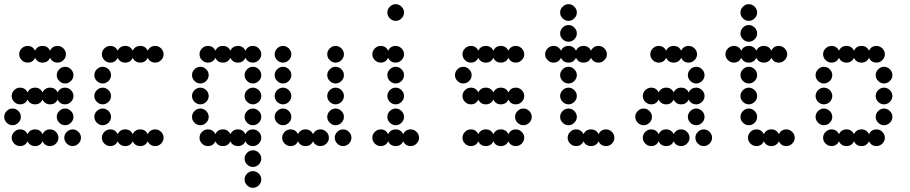

<svg xmlns="http://www.w3.org/2000/svg" viewBox="-20 -700 4360 920"><path d="M300 -12Q288 -24 288 -40Q288 -56 300 -68Q312 -80 328 -80Q344 -80 356 -68Q368 -56 368 -40Q368 -24 356 -12Q344 0 328 0Q312 0 300 -12ZM76 -80Q101 -80 112 -57Q123 -80 148 -80Q173 -80 184 -57Q195 -80 220 -80Q236 -80 248 -68Q260 -56 260 -40Q260 -24 248 -12Q236 0 220 0Q195 0 184 -23Q173 0 148 0Q123 0 112 -23Q101 0 76 0Q60 0 48 -12Q36 -24 36 -40Q36 -56 48 -68Q60 -80 76 -80ZM264 -112Q252 -124 252 -140Q252 -156 264 -168Q276 -180 292 -180Q308 -180 320 -168Q332 -156 332 -140Q332 -124 320 -112Q308 -100 292 -100Q276 -100 264 -112ZM12 -112Q0 -124 0 -140Q0 -156 12 -168Q24 -180 40 -180Q56 -180 68 -168Q80 -156 80 -140Q80 -124 68 -112Q56 -100 40 -100Q24 -100 12 -112ZM76 -280Q101 -280 112 -257Q123 -280 148 -280Q173 -280 184 -257Q195 -280 220 -280Q245 -280 256 -257Q267 -280 292 -280Q308 -280 320 -268Q332 -256 332 -240Q332 -224 320 -212Q308 -200 292 -200Q267 -200 256 -223Q245 -200 220 -200Q195 -200 184 -223Q173 -200 148 -200Q123 -200 112 -223Q101 -200 76 -200Q60 -200 48 -212Q36 -224 36 -240Q36 -256 48 -268Q60 -280 76 -280ZM264 -312Q252 -324 252 -340Q252 -356 264 -368Q276 -380 292 -380Q308 -380 320 -368Q332 -356 332 -340Q332 -324 320 -312Q308 -300 292 -300Q276 -300 264 -312ZM112 -480Q137 -480 148 -457Q159 -480 184 -480Q209 -480 220 -457Q231 -480 256 -480Q272 -480 284 -468Q296 -456 296 -440Q296 -424 284 -412Q272 -400 256 -400Q231 -400 220 -423Q209 -400 184 -400Q159 -400 148 -423Q137 -400 112 -400Q96 -400 84 -412Q72 -424 72 -440Q72 -456 84 -468Q96 -480 112 -480Z M508 -80Q533 -80 544 -57Q555 -80 580 -80Q605 -80 616 -57Q627 -80 652 -80Q677 -80 688 -57Q699 -80 724 -80Q740 -80 752 -68Q764 -56 764 -40Q764 -24 752 -12Q740 0 724 0Q699 0 688 -23Q677 0 652 0Q627 0 616 -23Q605 0 580 0Q555 0 544 -23Q533 0 508 0Q492 0 480 -12Q468 -24 468 -40Q468 -56 480 -68Q492 -80 508 -80ZM444 -112Q432 -124 432 -140Q432 -156 444 -168Q456 -180 472 -180Q488 -180 500 -168Q512 -156 512 -140Q512 -124 500 -112Q488 -100 472 -100Q456 -100 444 -112ZM444 -212Q432 -224 432 -240Q432 -256 444 -268Q456 -280 472 -280Q488 -280 500 -268Q512 -256 512 -240Q512 -224 500 -212Q488 -200 472 -200Q456 -200 444 -212ZM444 -312Q432 -324 432 -340Q432 -356 444 -368Q456 -380 472 -380Q488 -380 500 -368Q512 -356 512 -340Q512 -324 500 -312Q488 -300 472 -300Q456 -300 444 -312ZM508 -480Q533 -480 544 -457Q555 -480 580 -480Q605 -480 616 -457Q627 -480 652 -480Q677 -480 688 -457Q699 -480 724 -480Q740 -480 752 -468Q764 -456 764 -440Q764 -424 752 -412Q740 -400 724 -400Q699 -400 688 -423Q677 -400 652 -400Q627 -400 616 -423Q605 -400 580 -400Q555 -400 544 -423Q533 -400 508 -400Q492 -400 480 -412Q468 -424 468 -440Q468 -456 480 -468Q492 -480 508 -480Z M1164 188Q1152 176 1152 160Q1152 144 1164 132Q1176 120 1192 120Q1208 120 1220 132Q1232 144 1232 160Q1232 176 1220 188Q1208 200 1192 200Q1176 200 1164 188ZM1164 88Q1152 76 1152 60Q1152 44 1164 32Q1176 20 1192 20Q1208 20 1220 32Q1232 44 1232 60Q1232 76 1220 88Q1208 100 1192 100Q1176 100 1164 88ZM976 -80Q1001 -80 1012 -57Q1023 -80 1048 -80Q1073 -80 1084 -57Q1095 -80 1120 -80Q1145 -80 1156 -57Q1167 -80 1192 -80Q1208 -80 1220 -68Q1232 -56 1232 -40Q1232 -24 1220 -12Q1208 0 1192 0Q1167 0 1156 -23Q1145 0 1120 0Q1095 0 1084 -23Q1073 0 1048 0Q1023 0 1012 -23Q1001 0 976 0Q960 0 948 -12Q936 -24 936 -40Q936 -56 948 -68Q960 -80 976 -80ZM1164 -112Q1152 -124 1152 -140Q1152 -156 1164 -168Q1176 -180 1192 -180Q1208 -180 1220 -168Q1232 -156 1232 -140Q1232 -124 1220 -112Q1208 -100 1192 -100Q1176 -100 1164 -112ZM912 -112Q900 -124 900 -140Q900 -156 912 -168Q924 -180 940 -180Q956 -180 968 -168Q980 -156 980 -140Q980 -124 968 -112Q956 -100 940 -100Q924 -100 912 -112ZM1164 -212Q1152 -224 1152 -240Q1152 -256 1164 -268Q1176 -280 1192 -280Q1208 -280 1220 -268Q1232 -256 1232 -240Q1232 -224 1220 -212Q1208 -200 1192 -200Q1176 -200 1164 -212ZM912 -212Q900 -224 900 -240Q900 -256 912 -268Q924 -280 940 -280Q956 -280 968 -268Q980 -256 980 -240Q980 -224 968 -212Q956 -200 940 -200Q924 -200 912 -212ZM1164 -312Q1152 -324 1152 -340Q1152 -356 1164 -368Q1176 -380 1192 -380Q1208 -380 1220 -368Q1232 -356 1232 -340Q1232 -324 1220 -312Q1208 -300 1192 -300Q1176 -300 1164 -312ZM912 -312Q900 -324 900 -340Q900 -356 912 -368Q924 -380 940 -380Q956 -380 968 -368Q980 -356 980 -340Q980 -324 968 -312Q956 -300 940 -300Q924 -300 912 -312ZM976 -480Q1001 -480 1012 -457Q1023 -480 1048 -480Q1073 -480 1084 -457Q1095 -480 1120 -480Q1145 -480 1156 -457Q1167 -480 1192 -480Q1208 -480 1220 -468Q1232 -456 1232 -440Q1232 -424 1220 -412Q1208 -400 1192 -400Q1167 -400 1156 -423Q1145 -400 1120 -400Q1095 -400 1084 -423Q1073 -400 1048 -400Q1023 -400 1012 -423Q1001 -400 976 -400Q960 -400 948 -412Q936 -424 936 -440Q936 -456 948 -468Q960 -480 976 -480Z M1596 -12Q1584 -24 1584 -40Q1584 -56 1596 -68Q1608 -80 1624 -80Q1640 -80 1652 -68Q1664 -56 1664 -40Q1664 -24 1652 -12Q1640 0 1624 0Q1608 0 1596 -12ZM1372 -80Q1397 -80 1408 -57Q1419 -80 1444 -80Q1469 -80 1480 -57Q1491 -80 1516 -80Q1532 -80 1544 -68Q1556 -56 1556 -40Q1556 -24 1544 -12Q1532 0 1516 0Q1491 0 1480 -23Q1469 0 1444 0Q1419 0 1408 -23Q1397 0 1372 0Q1356 0 1344 -12Q1332 -24 1332 -40Q1332 -56 1344 -68Q1356 -80 1372 -80ZM1560 -112Q1548 -124 1548 -140Q1548 -156 1560 -168Q1572 -180 1588 -180Q1604 -180 1616 -168Q1628 -156 1628 -140Q1628 -124 1616 -112Q1604 -100 1588 -100Q1572 -100 1560 -112ZM1308 -112Q1296 -124 1296 -140Q1296 -156 1308 -168Q1320 -180 1336 -180Q1352 -180 1364 -168Q1376 -156 1376 -140Q1376 -124 1364 -112Q1352 -100 1336 -100Q1320 -100 1308 -112ZM1560 -212Q1548 -224 1548 -240Q1548 -256 1560 -268Q1572 -280 1588 -280Q1604 -280 1616 -268Q1628 -256 1628 -240Q1628 -224 1616 -212Q1604 -200 1588 -200Q1572 -200 1560 -212ZM1308 -212Q1296 -224 1296 -240Q1296 -256 1308 -268Q1320 -280 1336 -280Q1352 -280 1364 -268Q1376 -256 1376 -240Q1376 -224 1364 -212Q1352 -200 1336 -200Q1320 -200 1308 -212ZM1560 -312Q1548 -324 1548 -340Q1548 -356 1560 -368Q1572 -380 1588 -380Q1604 -380 1616 -368Q1628 -356 1628 -340Q1628 -324 1616 -312Q1604 -300 1588 -300Q1572 -300 1560 -312ZM1308 -312Q1296 -324 1296 -340Q1296 -356 1308 -368Q1320 -380 1336 -380Q1352 -380 1364 -368Q1376 -356 1376 -340Q1376 -324 1364 -312Q1352 -300 1336 -300Q1320 -300 1308 -312ZM1560 -412Q1548 -424 1548 -440Q1548 -456 1560 -468Q1572 -480 1588 -480Q1604 -480 1616 -468Q1628 -456 1628 -440Q1628 -424 1616 -412Q1604 -400 1588 -400Q1572 -400 1560 -412ZM1308 -412Q1296 -424 1296 -440Q1296 -456 1308 -468Q1320 -480 1336 -480Q1352 -480 1364 -468Q1376 -456 1376 -440Q1376 -424 1364 -412Q1352 -400 1336 -400Q1320 -400 1308 -412Z M1804 -80Q1829 -80 1840 -57Q1851 -80 1876 -80Q1901 -80 1912 -57Q1923 -80 1948 -80Q1964 -80 1976 -68Q1988 -56 1988 -40Q1988 -24 1976 -12Q1964 0 1948 0Q1923 0 1912 -23Q1901 0 1876 0Q1851 0 1840 -23Q1829 0 1804 0Q1788 0 1776 -12Q1764 -24 1764 -40Q1764 -56 1776 -68Q1788 -80 1804 -80ZM1848 -112Q1836 -124 1836 -140Q1836 -156 1848 -168Q1860 -180 1876 -180Q1892 -180 1904 -168Q1916 -156 1916 -140Q1916 -124 1904 -112Q1892 -100 1876 -100Q1860 -100 1848 -112ZM1848 -212Q1836 -224 1836 -240Q1836 -256 1848 -268Q1860 -280 1876 -280Q1892 -280 1904 -268Q1916 -256 1916 -240Q1916 -224 1904 -212Q1892 -200 1876 -200Q1860 -200 1848 -212ZM1848 -312Q1836 -324 1836 -340Q1836 -356 1848 -368Q1860 -380 1876 -380Q1892 -380 1904 -368Q1916 -356 1916 -340Q1916 -324 1904 -312Q1892 -300 1876 -300Q1860 -300 1848 -312ZM1804 -480Q1829 -480 1840 -457Q1851 -480 1876 -480Q1892 -480 1904 -468Q1916 -456 1916 -440Q1916 -424 1904 -412Q1892 -400 1876 -400Q1851 -400 1840 -423Q1829 -400 1804 -400Q1788 -400 1776 -412Q1764 -424 1764 -440Q1764 -456 1776 -468Q1788 -480 1804 -480ZM1848 -612Q1836 -624 1836 -640Q1836 -656 1848 -668Q1860 -680 1876 -680Q1892 -680 1904 -668Q1916 -656 1916 -640Q1916 -624 1904 -612Q1892 -600 1876 -600Q1860 -600 1848 -612Z M2236 -80Q2261 -80 2272 -57Q2283 -80 2308 -80Q2333 -80 2344 -57Q2355 -80 2380 -80Q2405 -80 2416 -57Q2427 -80 2452 -80Q2468 -80 2480 -68Q2492 -56 2492 -40Q2492 -24 2480 -12Q2468 0 2452 0Q2427 0 2416 -23Q2405 0 2380 0Q2355 0 2344 -23Q2333 0 2308 0Q2283 0 2272 -23Q2261 0 2236 0Q2220 0 2208 -12Q2196 -24 2196 -40Q2196 -56 2208 -68Q2220 -80 2236 -80ZM2460 -112Q2448 -124 2448 -140Q2448 -156 2460 -168Q2472 -180 2488 -180Q2504 -180 2516 -168Q2528 -156 2528 -140Q2528 -124 2516 -112Q2504 -100 2488 -100Q2472 -100 2460 -112ZM2236 -280Q2261 -280 2272 -257Q2283 -280 2308 -280Q2333 -280 2344 -257Q2355 -280 2380 -280Q2405 -280 2416 -257Q2427 -280 2452 -280Q2468 -280 2480 -268Q2492 -256 2492 -240Q2492 -224 2480 -212Q2468 -200 2452 -200Q2427 -200 2416 -223Q2405 -200 2380 -200Q2355 -200 2344 -223Q2333 -200 2308 -200Q2283 -200 2272 -223Q2261 -200 2236 -200Q2220 -200 2208 -212Q2196 -224 2196 -240Q2196 -256 2208 -268Q2220 -280 2236 -280ZM2172 -312Q2160 -324 2160 -340Q2160 -356 2172 -368Q2184 -380 2200 -380Q2216 -380 2228 -368Q2240 -356 2240 -340Q2240 -324 2228 -312Q2216 -300 2200 -300Q2184 -300 2172 -312ZM2236 -480Q2261 -480 2272 -457Q2283 -480 2308 -480Q2333 -480 2344 -457Q2355 -480 2380 -480Q2405 -480 2416 -457Q2427 -480 2452 -480Q2468 -480 2480 -468Q2492 -456 2492 -440Q2492 -424 2480 -412Q2468 -400 2452 -400Q2427 -400 2416 -423Q2405 -400 2380 -400Q2355 -400 2344 -423Q2333 -400 2308 -400Q2283 -400 2272 -423Q2261 -400 2236 -400Q2220 -400 2208 -412Q2196 -424 2196 -440Q2196 -456 2208 -468Q2220 -480 2236 -480Z M2740 -80Q2765 -80 2776 -57Q2787 -80 2812 -80Q2837 -80 2848 -57Q2859 -80 2884 -80Q2900 -80 2912 -68Q2924 -56 2924 -40Q2924 -24 2912 -12Q2900 0 2884 0Q2859 0 2848 -23Q2837 0 2812 0Q2787 0 2776 -23Q2765 0 2740 0Q2724 0 2712 -12Q2700 -24 2700 -40Q2700 -56 2712 -68Q2724 -80 2740 -80ZM2676 -112Q2664 -124 2664 -140Q2664 -156 2676 -168Q2688 -180 2704 -180Q2720 -180 2732 -168Q2744 -156 2744 -140Q2744 -124 2732 -112Q2720 -100 2704 -100Q2688 -100 2676 -112ZM2676 -212Q2664 -224 2664 -240Q2664 -256 2676 -268Q2688 -280 2704 -280Q2720 -280 2732 -268Q2744 -256 2744 -240Q2744 -224 2732 -212Q2720 -200 2704 -200Q2688 -200 2676 -212ZM2676 -312Q2664 -324 2664 -340Q2664 -356 2676 -368Q2688 -380 2704 -380Q2720 -380 2732 -368Q2744 -356 2744 -340Q2744 -324 2732 -312Q2720 -300 2704 -300Q2688 -300 2676 -312ZM2632 -480Q2657 -480 2668 -457Q2679 -480 2704 -480Q2729 -480 2740 -457Q2751 -480 2776 -480Q2801 -480 2812 -457Q2823 -480 2848 -480Q2864 -480 2876 -468Q2888 -456 2888 -440Q2888 -424 2876 -412Q2864 -400 2848 -400Q2823 -400 2812 -423Q2801 -400 2776 -400Q2751 -400 2740 -423Q2729 -400 2704 -400Q2679 -400 2668 -423Q2657 -400 2632 -400Q2616 -400 2604 -412Q2592 -424 2592 -440Q2592 -456 2604 -468Q2616 -480 2632 -480ZM2676 -512Q2664 -524 2664 -540Q2664 -556 2676 -568Q2688 -580 2704 -580Q2720 -580 2732 -568Q2744 -556 2744 -540Q2744 -524 2732 -512Q2720 -500 2704 -500Q2688 -500 2676 -512ZM2676 -612Q2664 -624 2664 -640Q2664 -656 2676 -668Q2688 -680 2704 -680Q2720 -680 2732 -668Q2744 -656 2744 -640Q2744 -624 2732 -612Q2720 -600 2704 -600Q2688 -600 2676 -612Z M3324 -12Q3312 -24 3312 -40Q3312 -56 3324 -68Q3336 -80 3352 -80Q3368 -80 3380 -68Q3392 -56 3392 -40Q3392 -24 3380 -12Q3368 0 3352 0Q3336 0 3324 -12ZM3100 -80Q3125 -80 3136 -57Q3147 -80 3172 -80Q3197 -80 3208 -57Q3219 -80 3244 -80Q3260 -80 3272 -68Q3284 -56 3284 -40Q3284 -24 3272 -12Q3260 0 3244 0Q3219 0 3208 -23Q3197 0 3172 0Q3147 0 3136 -23Q3125 0 3100 0Q3084 0 3072 -12Q3060 -24 3060 -40Q3060 -56 3072 -68Q3084 -80 3100 -80ZM3288 -112Q3276 -124 3276 -140Q3276 -156 3288 -168Q3300 -180 3316 -180Q3332 -180 3344 -168Q3356 -156 3356 -140Q3356 -124 3344 -112Q3332 -100 3316 -100Q3300 -100 3288 -112ZM3036 -112Q3024 -124 3024 -140Q3024 -156 3036 -168Q3048 -180 3064 -180Q3080 -180 3092 -168Q3104 -156 3104 -140Q3104 -124 3092 -112Q3080 -100 3064 -100Q3048 -100 3036 -112ZM3100 -280Q3125 -280 3136 -257Q3147 -280 3172 -280Q3197 -280 3208 -257Q3219 -280 3244 -280Q3269 -280 3280 -257Q3291 -280 3316 -280Q3332 -280 3344 -268Q3356 -256 3356 -240Q3356 -224 3344 -212Q3332 -200 3316 -200Q3291 -200 3280 -223Q3269 -200 3244 -200Q3219 -200 3208 -223Q3197 -200 3172 -200Q3147 -200 3136 -223Q3125 -200 3100 -200Q3084 -200 3072 -212Q3060 -224 3060 -240Q3060 -256 3072 -268Q3084 -280 3100 -280ZM3288 -312Q3276 -324 3276 -340Q3276 -356 3288 -368Q3300 -380 3316 -380Q3332 -380 3344 -368Q3356 -356 3356 -340Q3356 -324 3344 -312Q3332 -300 3316 -300Q3300 -300 3288 -312ZM3136 -480Q3161 -480 3172 -457Q3183 -480 3208 -480Q3233 -480 3244 -457Q3255 -480 3280 -480Q3296 -480 3308 -468Q3320 -456 3320 -440Q3320 -424 3308 -412Q3296 -400 3280 -400Q3255 -400 3244 -423Q3233 -400 3208 -400Q3183 -400 3172 -423Q3161 -400 3136 -400Q3120 -400 3108 -412Q3096 -424 3096 -440Q3096 -456 3108 -468Q3120 -480 3136 -480Z M3604 -80Q3629 -80 3640 -57Q3651 -80 3676 -80Q3701 -80 3712 -57Q3723 -80 3748 -80Q3764 -80 3776 -68Q3788 -56 3788 -40Q3788 -24 3776 -12Q3764 0 3748 0Q3723 0 3712 -23Q3701 0 3676 0Q3651 0 3640 -23Q3629 0 3604 0Q3588 0 3576 -12Q3564 -24 3564 -40Q3564 -56 3576 -68Q3588 -80 3604 -80ZM3540 -112Q3528 -124 3528 -140Q3528 -156 3540 -168Q3552 -180 3568 -180Q3584 -180 3596 -168Q3608 -156 3608 -140Q3608 -124 3596 -112Q3584 -100 3568 -100Q3552 -100 3540 -112ZM3540 -212Q3528 -224 3528 -240Q3528 -256 3540 -268Q3552 -280 3568 -280Q3584 -280 3596 -268Q3608 -256 3608 -240Q3608 -224 3596 -212Q3584 -200 3568 -200Q3552 -200 3540 -212ZM3540 -312Q3528 -324 3528 -340Q3528 -356 3540 -368Q3552 -380 3568 -380Q3584 -380 3596 -368Q3608 -356 3608 -340Q3608 -324 3596 -312Q3584 -300 3568 -300Q3552 -300 3540 -312ZM3496 -480Q3521 -480 3532 -457Q3543 -480 3568 -480Q3593 -480 3604 -457Q3615 -480 3640 -480Q3665 -480 3676 -457Q3687 -480 3712 -480Q3728 -480 3740 -468Q3752 -456 3752 -440Q3752 -424 3740 -412Q3728 -400 3712 -400Q3687 -400 3676 -423Q3665 -400 3640 -400Q3615 -400 3604 -423Q3593 -400 3568 -400Q3543 -400 3532 -423Q3521 -400 3496 -400Q3480 -400 3468 -412Q3456 -424 3456 -440Q3456 -456 3468 -468Q3480 -480 3496 -480ZM3540 -512Q3528 -524 3528 -540Q3528 -556 3540 -568Q3552 -580 3568 -580Q3584 -580 3596 -568Q3608 -556 3608 -540Q3608 -524 3596 -512Q3584 -500 3568 -500Q3552 -500 3540 -512ZM3540 -612Q3528 -624 3528 -640Q3528 -656 3540 -668Q3552 -680 3568 -680Q3584 -680 3596 -668Q3608 -656 3608 -640Q3608 -624 3596 -612Q3584 -600 3568 -600Q3552 -600 3540 -612Z M3964 -80Q3989 -80 4000 -57Q4011 -80 4036 -80Q4061 -80 4072 -57Q4083 -80 4108 -80Q4133 -80 4144 -57Q4155 -80 4180 -80Q4196 -80 4208 -68Q4220 -56 4220 -40Q4220 -24 4208 -12Q4196 0 4180 0Q4155 0 4144 -23Q4133 0 4108 0Q4083 0 4072 -23Q4061 0 4036 0Q4011 0 4000 -23Q3989 0 3964 0Q3948 0 3936 -12Q3924 -24 3924 -40Q3924 -56 3936 -68Q3948 -80 3964 -80ZM4188 -112Q4176 -124 4176 -140Q4176 -156 4188 -168Q4200 -180 4216 -180Q4232 -180 4244 -168Q4256 -156 4256 -140Q4256 -124 4244 -112Q4232 -100 4216 -100Q4200 -100 4188 -112ZM3900 -112Q3888 -124 3888 -140Q3888 -156 3900 -168Q3912 -180 3928 -180Q3944 -180 3956 -168Q3968 -156 3968 -140Q3968 -124 3956 -112Q3944 -100 3928 -100Q3912 -100 3900 -112ZM4188 -212Q4176 -224 4176 -240Q4176 -256 4188 -268Q4200 -280 4216 -280Q4232 -280 4244 -268Q4256 -256 4256 -240Q4256 -224 4244 -212Q4232 -200 4216 -200Q4200 -200 4188 -212ZM3900 -212Q3888 -224 3888 -240Q3888 -256 3900 -268Q3912 -280 3928 -280Q3944 -280 3956 -268Q3968 -256 3968 -240Q3968 -224 3956 -212Q3944 -200 3928 -200Q3912 -200 3900 -212ZM4188 -312Q4176 -324 4176 -340Q4176 -356 4188 -368Q4200 -380 4216 -380Q4232 -380 4244 -368Q4256 -356 4256 -340Q4256 -324 4244 -312Q4232 -300 4216 -300Q4200 -300 4188 -312ZM3900 -312Q3888 -324 3888 -340Q3888 -356 3900 -368Q3912 -380 3928 -380Q3944 -380 3956 -368Q3968 -356 3968 -340Q3968 -324 3956 -312Q3944 -300 3928 -300Q3912 -300 3900 -312ZM3964 -480Q3989 -480 4000 -457Q4011 -480 4036 -480Q4061 -480 4072 -457Q4083 -480 4108 -480Q4133 -480 4144 -457Q4155 -480 4180 -480Q4196 -480 4208 -468Q4220 -456 4220 -440Q4220 -424 4208 -412Q4196 -400 4180 -400Q4155 -400 4144 -423Q4133 -400 4108 -400Q4083 -400 4072 -423Q4061 -400 4036 -400Q4011 -400 4000 -423Q3989 -400 3964 -400Q3948 -400 3936 -412Q3924 -424 3924 -440Q3924 -456 3936 -468Q3948 -480 3964 -480Z"/></svg>

Font: Dotrice Condensed
Style: Regular
Weight: 400
Width: 2
Monospace: yes
Designer: Paul Flo Williams
Foundry: His Deeds Are Dust
Version: Version 1.001